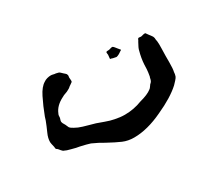

<svg xmlns="http://www.w3.org/2000/svg" viewBox="-57 -697 533 464"><g transform="rotate(-30 209.5 -464.5)"><path d="M291 -370Q247 -349 210 -349Q193 -349 179 -355Q165 -361 143 -373Q130 -381 112 -389Q103 -392 85 -396Q77 -397 63 -401Q51 -404 48 -406Q44 -407 41 -411Q38 -415 36 -417L32 -420Q31 -422 31 -426Q28 -438 28 -441Q28 -452 33.5 -464Q39 -476 40 -479Q46 -493 48 -501Q57 -525 68 -547Q78 -567 90 -574Q94 -577 99.5 -578.5Q105 -580 110 -580Q113 -580 116.5 -579Q120 -578 123 -578L131 -576Q133 -575 139 -569Q140 -568 143 -565.5Q146 -563 146 -561Q147 -560 146.5 -557Q146 -554 146 -553Q146 -551 146.5 -547Q147 -543 146 -541L139 -536Q137 -535 135 -533Q133 -531 129 -529Q124 -526 119 -524.5Q114 -523 109 -520Q87 -509 80 -491Q78 -488 78 -480Q75 -472 76 -469Q76 -467 81 -459Q84 -452 85 -450Q88 -446 95 -442.5Q102 -439 104 -438Q114 -434 127.5 -430.5Q141 -427 147 -425Q153 -423 166.5 -418Q180 -413 191 -411Q205 -408 218 -408Q243 -408 266 -417Q289 -423 299 -431Q302 -433 303.5 -435.5Q305 -438 306 -439Q307 -441 309.5 -443Q312 -445 313 -448Q314 -450 314.5 -453Q315 -456 316 -458Q318 -469 318.5 -477Q319 -485 319 -490Q320 -507 325 -525Q326 -531 334 -545Q335 -546 336 -548.5Q337 -551 338 -552Q339 -553 342 -552.5Q345 -552 346 -552Q356 -555 359 -554Q360 -553 361.5 -550.5Q363 -548 364 -547Q372 -537 372 -535Q373 -533 373 -529.5Q373 -526 374 -524Q375 -515 374.5 -502Q374 -489 374 -482V-464Q374 -446 372 -438Q372 -433 370 -427Q369 -424 364 -418.5Q359 -413 356 -410Q333 -389 291 -370ZM260 -541Q259 -542 257 -542Q255 -542 254 -543V-544L255 -554Q255 -555 254.5 -558Q254 -561 255 -562Q256 -563 263 -563Q272 -566 274 -565Q276 -564 279 -560Q282 -556 283 -555Q284 -554 285.5 -552Q287 -550 288 -549Q288 -548 286.5 -547.5Q285 -547 284 -546Q276 -540 270 -539Z"/></g></svg>

Font: Rubik-Burned
Style: Regular
Weight: 400
Designer: NaN (generative design), Hubert & Fischer (Rubik source font outlines)
Foundry: NaN, Hubert & Fischer
Version: Version 1.000